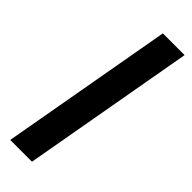

<svg xmlns="http://www.w3.org/2000/svg" viewBox="-242 -732 749 749"><g transform="rotate(45 132.0 -357.5)"><path d="M17 0 144 -715H264L137 0Z"/></g></svg>

Font: DM Sans 28pt SemiBold
Style: Italic
Weight: 600
Italic angle: -10°
Version: Version 4.004;gftools[0.9.30]